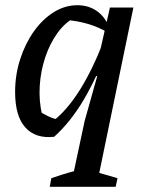

<svg xmlns="http://www.w3.org/2000/svg" viewBox="-20 -521 566 737"><path d="M188 4Q117 12 77.5 -31.5Q38 -75 38 -168Q38 -234 57.5 -294Q77 -354 110 -400.5Q143 -447 186 -474Q229 -501 277 -501Q318 -501 349 -480.5Q380 -460 396 -423L395 -395Q328 -437 229 -445L267 -454Q229 -434 200 -393.5Q171 -353 153.5 -300.5Q136 -248 132.5 -190.5Q129 -133 142 -78L124 -98Q144 -85 164.5 -75Q185 -65 208 -61L186 -58Q238 -99 286 -175Q334 -251 378 -364L398 -346Q353 -226 302.5 -140Q252 -54 188 4ZM171 196 177 163Q218 149 247.5 140.5Q277 132 307 127L431 163L424 196ZM251 196 305 -57 353 -228 343 -232 402 -492H492L350 196Z"/></svg>

Font: Piazzolla Thin SemiBold
Style: Italic
Weight: 600
Italic angle: -11.3°
Version: Version 2.005